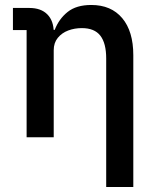

<svg xmlns="http://www.w3.org/2000/svg" viewBox="-20 -552 629 772"><path d="M196 0H87V-431H32V-520H98Q145 -520 170.5 -494Q196 -468 196 -422V-418L154 -432H200Q217 -476 252 -504Q287 -532 347 -532Q427 -532 471.5 -479Q516 -426 516 -330V200H407V-317Q407 -378 383.5 -408.5Q360 -439 309 -439Q280 -439 254.5 -429.5Q229 -420 212.5 -400Q196 -380 196 -350Z"/></svg>

Font: IBM Plex Sans Medium
Style: Regular
Weight: 500
Designer: Mike Abbink, Paul van der Laan, Pieter van Rosmalen
Foundry: Bold Monday
Version: Version 3.201